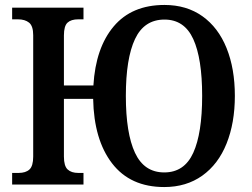

<svg xmlns="http://www.w3.org/2000/svg" viewBox="-20 -745 1019 775"><path d="M356 -346H238V-113Q238 -75 253 -61Q268 -47 296 -47H317V0H29V-47H55Q84 -47 99 -61Q114 -75 114 -113V-603Q114 -640 97.5 -653.5Q81 -667 52 -667H29V-714H317V-667H296Q267 -667 252.5 -653.5Q238 -640 238 -602V-400H357Q366 -552 439 -638.5Q512 -725 644 -725Q733 -725 797 -679.5Q861 -634 894.5 -551Q928 -468 928 -358Q928 -249 894.5 -165.5Q861 -82 796.5 -36Q732 10 643 10Q506 10 432.5 -85.5Q359 -181 356 -346ZM796 -358Q796 -509 760 -587.5Q724 -666 644 -666Q562 -666 525 -587.5Q488 -509 488 -358Q488 -207 525 -128Q562 -49 643 -49Q724 -49 760 -128Q796 -207 796 -358Z"/></svg>

Font: Noto Serif NarrowSemiBold
Style: Regular
Weight: 600
Width: 4
Designer: Monotype Design Team
Foundry: Monotype Imaging Inc.
Version: Version 1.001